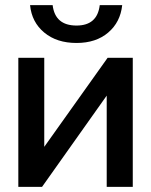

<svg xmlns="http://www.w3.org/2000/svg" viewBox="-20 -724 586 744"><path d="M453.5 -704Q446.5 -638 399.2 -597.8Q352 -557.5 276.5 -557.5Q200 -557.5 151.5 -597.8Q103 -638 96.5 -704H184Q193.5 -625 276.5 -625Q357 -625 366.5 -704ZM151.5 -500V-155L397 -500H494.5V0H393.5V-353.5L143 0H51V-500Z"/></svg>

Font: Overused Grotesk Medium
Style: Regular
Weight: 525
Version: Version 0.004